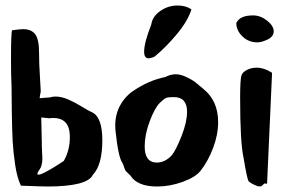

<svg xmlns="http://www.w3.org/2000/svg" viewBox="-20 -684 1054 698"><path d="M20 -468Q20 -566 24 -574Q54 -578 64 -578Q94 -578 108 -559.5Q122 -541 122 -492Q122 -453 125 -408Q128 -363 128 -355Q128 -345 126 -341L124 -327L162 -330Q170 -333 182 -333Q204 -333 229 -322Q254 -311 279 -295.5Q304 -280 312 -277Q352 -261 352 -174Q352 -85 318 -49Q298 -6 152 -6Q134 -6 56 -9Q42 -38 35 -85.5Q28 -133 26 -171Q24 -209 23 -274.5Q22 -340 22 -368Q20 -407 20 -468ZM120 -49Q128 -49 151 -61.5Q174 -74 192 -86L212 -99Q234 -138 234 -186Q234 -255 174 -255Q164 -255 160 -254L130 -257L132 -166V-157Q132 -147 133 -130.5Q134 -114 134 -108Q134 -82 124 -68Q116 -57 116 -53Q116 -49 120 -49Z M399 -228Q399 -268 416.5 -300.5Q434 -333 463.5 -353Q493 -373 522 -385.5Q551 -398 581 -404Q600 -414 619 -414Q637 -414 658.5 -403.5Q680 -393 689 -386Q698 -379 719 -361Q773 -318 773 -240Q773 -194 754.5 -145.5Q736 -97 709 -63Q691 -40 644.5 -23Q598 -6 551 -6Q479 -6 454 -46Q442 -57 438 -61.5Q434 -66 431.5 -75Q429 -84 425 -92Q410 -112 400 -208Q399 -215 399 -228ZM504 -496Q504 -529 530 -595Q534 -624 562.5 -644Q591 -664 626 -664Q655 -664 676 -650Q663 -608 623.5 -560.5Q584 -513 543 -479Q530 -472 520 -472Q504 -472 504 -496ZM506 -152Q506 -93 550 -93Q580 -93 605 -120Q620 -139 640 -189.5Q660 -240 660 -278Q660 -331 612 -331Q591 -331 584 -328Q576 -325 561 -310Q542 -291 524 -242.5Q506 -194 506 -152Z M840 -602Q853 -628 900 -628Q927 -628 951 -609Q975 -590 975 -570Q975 -548 945 -537Q929 -530 915 -530Q884 -530 861.5 -551.5Q839 -573 839 -601Q839 -602 840 -602ZM858 -410Q861 -421 878 -430Q894 -438 913 -438Q940 -438 968 -420Q970 -419 969 -418L951 -18Q951 -16 949 -16Q947 -16 944 -17H943Q942 -17 942 -17Q939 -16 934 -10Q926 -2 907 -11Q889 -19 883 -26V-27Q878 -35 865 -113Q853 -167 853 -328Q853 -398 858 -410Z"/></svg>

Font: NaniFont Regular
Style: Regular
Weight: 400
Designer: Nanigashitei
Version: Version 1.036